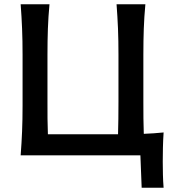

<svg xmlns="http://www.w3.org/2000/svg" viewBox="-20 -733 814 906"><path d="M648.5 153 642.5 0H77.5Q82 -58.5 84.2 -113.2Q86.5 -168 86.5 -234.5V-474.5Q86.5 -542.5 84.2 -598Q82 -653.5 77.5 -713H213.5Q208 -653.5 206 -597.8Q204 -542 204 -474.5V-253Q204 -210 204.2 -172.8Q204.5 -135.5 206 -99.5H488Q500 -99.5 512.2 -99.5Q524.5 -99.5 537 -99.5Q538 -135.5 538.5 -172.8Q539 -210 539 -253V-474.5Q539 -542.5 536.8 -598Q534.5 -653.5 530 -713H666Q660.5 -653.5 658.5 -597.8Q656.5 -542 656.5 -474.5V-253Q656.5 -210.5 656.8 -173.8Q657 -137 658.5 -101.5Q682 -102.5 705.2 -104Q728.5 -105.5 752 -108Q749.5 -69.5 748.8 -36Q748 -2.5 748 29.5Q748 60 748.8 91Q749.5 122 752 153Z"/></svg>

Font: Commissioner Flair Medium
Style: Regular
Weight: 500
Designer: Kostas Bartsokas
Foundry: Kostas Bartsokas
Version: Version 1.000; ttfautohint (v1.8.3)